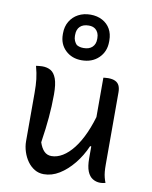

<svg xmlns="http://www.w3.org/2000/svg" viewBox="-93 -911 785 991"><g transform="rotate(10 300.0 -415.5)"><path d="M102 -536Q128 -536 146.5 -525Q165 -514 175.5 -485.5Q186 -457 186 -403Q186 -371 184.5 -341.5Q183 -312 180.5 -282.5Q178 -253 174 -221Q170 -189 164 -149Q174 -119 189.5 -103.5Q205 -88 228 -88Q257 -88 286 -105.5Q315 -123 342 -157.5Q369 -192 391.5 -242.5Q414 -293 431 -359V-173H416Q393 -120 359 -78.5Q325 -37 286 -13Q247 11 205 11Q178 11 156.5 -2Q135 -15 119.5 -36.5Q104 -58 95 -85.5Q86 -113 86 -141Q86 -184 86 -226Q86 -268 86 -310.5Q86 -353 86 -394Q86 -435 82.5 -465.5Q79 -496 69 -533Q78 -534 85.5 -535Q93 -536 102 -536ZM447 -535Q470 -535 484.5 -528Q499 -521 505.5 -507Q512 -493 512 -472Q512 -405 512 -341.5Q512 -278 512 -216.5Q512 -155 512 -93Q512 -72 513.5 -56Q515 -40 518.5 -26.5Q522 -13 527 0Q523 1 518 2Q513 3 508.5 3.5Q504 4 499 4Q478 4 460 -7Q442 -18 432 -43Q422 -68 422 -111Q422 -183 422 -254.5Q422 -326 422 -396Q422 -466 422 -533Q427 -534 430.5 -534Q434 -534 438.5 -534.5Q443 -535 447 -535ZM301 -842Q336 -842 363 -827.5Q390 -813 404.5 -787.5Q419 -762 419 -728V-721Q419 -669 384.5 -635.5Q350 -602 295 -602Q244 -602 210.5 -634Q177 -666 177 -717V-723Q177 -758 193 -785Q209 -812 237 -827Q265 -842 301 -842ZM302 -785Q272 -785 256 -769.5Q240 -754 240 -726V-719Q240 -706 245 -694.5Q250 -683 258 -675Q267 -670 275.5 -668Q284 -666 295 -666Q324 -666 340 -681.5Q356 -697 356 -723V-729Q356 -744 351 -755.5Q346 -767 336 -775Q329 -780 321 -782.5Q313 -785 302 -785Z"/></g></svg>

Font: Recursive Monospace Casual
Style: Regular
Weight: 400
Version: Version 1.047